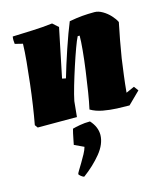

<svg xmlns="http://www.w3.org/2000/svg" viewBox="-115 -571 829 956"><g transform="rotate(-15 299.5 -93.0)"><path d="M510 12Q482 12 446 10.5Q410 9 374.5 2.5Q339 -4 312 -20Q320 -55 328 -105.5Q336 -156 343.5 -210.5Q351 -265 355.5 -312.5Q360 -360 360 -388H350Q341 -371 327 -332.5Q313 -294 297.5 -246.5Q282 -199 269 -154.5Q256 -110 250 -80L242 0H40L29 -15Q37 -58 45 -111.5Q53 -165 59.5 -221.5Q66 -278 71 -330Q76 -382 77 -422L37 -432Q34 -452 37 -470Q88 -472 140 -474Q192 -476 243 -482L272 -456L220 -204L239 -200Q247 -228 258.5 -264.5Q270 -301 283 -339.5Q296 -378 308.5 -412Q321 -446 331 -470Q369 -477 398 -479.5Q427 -482 461 -482Q481 -482 502.5 -469.5Q524 -457 541 -438.5Q558 -420 566 -403Q557 -360 548.5 -314.5Q540 -269 533 -225Q527 -182 521.5 -139.5Q516 -97 512 -53L555 -72L572 -49ZM201 296Q195 296 185 288Q175 280 175 276Q175 273 183.5 259Q192 245 203.5 226Q215 207 225.5 187.5Q236 168 240 153L191 130Q192 124 195.5 107Q199 90 202.5 73Q206 56 208 51Q222 47 246.5 42.5Q271 38 299 38Q332 74 332 116Q331 163 293 209.5Q255 256 201 296Z"/></g></svg>

Font: Labrada Black
Style: Italic
Weight: 900
Italic angle: -7°
Designer: Mercedes Jáuregui
Foundry: Omnibus-Type Team
Version: Version 1.000; ttfautohint (v1.8.4.7-5d5b)